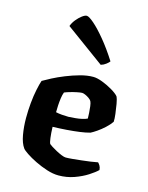

<svg xmlns="http://www.w3.org/2000/svg" viewBox="-117 -848 710 921"><g transform="rotate(15 238.5 -387.5)"><path d="M264 0Q237 0 206 -10Q175 -20 146.5 -34Q118 -48 98 -61.5Q78 -75 73 -82Q57 -104 50 -143.5Q43 -183 43 -226Q43 -264 46.5 -301Q50 -338 56.5 -369Q63 -400 69 -417Q84 -426 111 -440Q138 -454 171.5 -467.5Q205 -481 239.5 -490.5Q274 -500 304 -500Q323 -500 349.5 -490Q376 -480 400.5 -465.5Q425 -451 435 -439Q441 -427 445 -403.5Q449 -380 452 -356Q455 -332 454 -317Q442 -300 424.5 -284Q407 -268 389.5 -256Q372 -244 360 -238Q339 -232 309.5 -228Q280 -224 246 -221.5Q212 -219 177 -218Q178 -186 181 -163Q184 -140 188 -135Q191 -132 202 -125Q213 -118 227 -110.5Q241 -103 254.5 -97.5Q268 -92 276 -92Q289 -92 309.5 -94Q330 -96 353 -98.5Q376 -101 397 -104Q418 -107 432 -110Q437 -105 442 -97Q447 -89 448 -76Q434 -62 406 -44Q378 -26 341.5 -13Q305 0 264 0ZM238 -284Q255 -285 272 -286.5Q289 -288 304.5 -291.5Q320 -295 330 -300Q330 -311 329 -327.5Q328 -344 326 -360Q324 -376 320 -384Q316 -391 306.5 -397.5Q297 -404 287.5 -408Q278 -412 272 -412Q264 -412 247 -408.5Q230 -405 213 -400Q196 -395 187 -391Q182 -378 179.5 -360Q177 -342 176 -323.5Q175 -305 175 -290Q188 -287 205.5 -285.5Q223 -284 238 -284ZM323 -565 130 -706Q136 -723 148.5 -738.5Q161 -754 175 -764.5Q189 -775 198 -775Q209 -775 235 -752.5Q261 -730 295 -689Q329 -648 364 -593Q360 -587 348.5 -578Q337 -569 323 -565Z"/></g></svg>

Font: Texturina Medium 12pt
Style: Bold
Weight: 700
Version: Version 1.002